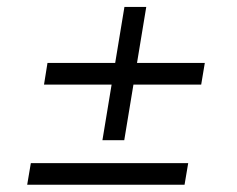

<svg xmlns="http://www.w3.org/2000/svg" viewBox="-20 -566 669 541"><path d="M56.6 -45.4 66.9 -106.4H510.3L500 -45.4ZM104 -327.6 113.8 -388.7H557.1L546.9 -327.6ZM268.6 -170.9 330.6 -546.4H392.1L330.1 -170.9Z"/></svg>

Font: Inter 24pt Light
Style: Italic
Weight: 300
Italic angle: -9.3988°
Designer: Rasmus Andersson
Foundry: rsms
Version: Version 4.001;git-66647c0bb